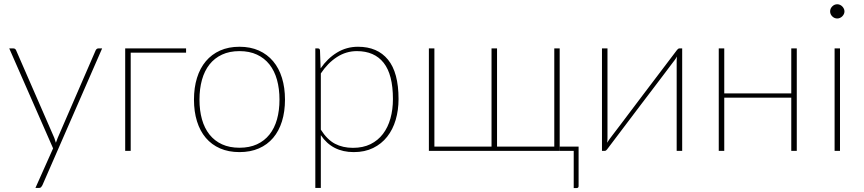

<svg xmlns="http://www.w3.org/2000/svg" viewBox="-20 -726 4156 924"><path d="M184 165.5Q181.5 170.5 178 174.5Q174.5 178.5 168 178.5H150.5L235.5 -12L24.5 -493H44.5Q50 -493 53.2 -490Q56.5 -487 57.5 -484L241.5 -62Q245.5 -51.5 249 -39Q252.5 -49.5 257.5 -62L440.5 -484Q442.5 -488 445.8 -490.5Q449 -493 453 -493H471.5Z M875.5 -493V-472.5H609V0H582.5V-493Z M1132.5 -501Q1185 -501 1225.8 -482.8Q1266.5 -464.5 1294.5 -431.2Q1322.5 -398 1337 -351Q1351.5 -304 1351.5 -246.5Q1351.5 -189 1337 -142.2Q1322.5 -95.5 1294.5 -62.5Q1266.5 -29.5 1225.8 -11.8Q1185 6 1132.5 6Q1080 6 1039.2 -11.8Q998.5 -29.5 970.5 -62.5Q942.5 -95.5 928 -142.2Q913.5 -189 913.5 -246.5Q913.5 -304 928 -351Q942.5 -398 970.5 -431.2Q998.5 -464.5 1039.2 -482.8Q1080 -501 1132.5 -501ZM1132.5 -15Q1180.5 -15 1216.5 -31.5Q1252.5 -48 1276.8 -78.5Q1301 -109 1313 -151.5Q1325 -194 1325 -246.5Q1325 -299 1313 -342Q1301 -385 1276.8 -415.8Q1252.5 -446.5 1216.5 -463.2Q1180.5 -480 1132.5 -480Q1084.5 -480 1048.5 -463.2Q1012.5 -446.5 988.2 -415.8Q964 -385 952 -342Q940 -299 940 -246.5Q940 -194 952 -151.5Q964 -109 988.2 -78.5Q1012.5 -48 1048.5 -31.5Q1084.5 -15 1132.5 -15Z M1497.5 178.5V-493H1510Q1519.5 -493 1520 -483L1523 -397Q1556 -445 1601.8 -473Q1647.5 -501 1703 -501Q1796.5 -501 1847.2 -439Q1898 -377 1898 -249.5Q1898 -195.5 1884.2 -149Q1870.5 -102.5 1843.2 -68Q1816 -33.5 1775.8 -13.8Q1735.5 6 1682.5 6Q1578.5 6 1524 -75.5V178.5ZM1697.5 -480Q1645.5 -480 1601.2 -451.2Q1557 -422.5 1524 -372.5V-102Q1554.5 -54 1592 -34.2Q1629.5 -14.5 1678.5 -14.5Q1727 -14.5 1763 -32.2Q1799 -50 1823 -81.5Q1847 -113 1859 -156Q1871 -199 1871 -249.5Q1871 -367 1826.5 -423.5Q1782 -480 1697.5 -480Z M2044 -493H2070.5V-20.5H2345.5V-493H2372V-20.5H2647.5V-493H2673.5V0H2044ZM2764.5 -20.5V169.5Q2764.5 179 2755 179H2741V0H2674V-20.5Z M2877 0V-493H2903.5V-62.5Q2903.5 -50 2902 -39Q2905 -44 2907.8 -48.2Q2910.5 -52.5 2913 -56Q2913.5 -57 2928 -76Q2942.5 -95 2965.5 -125.2Q2988.5 -155.5 3017.5 -194.2Q3046.5 -233 3077 -273Q3148.5 -367 3238.5 -486Q3240.5 -488.5 3243.5 -490.8Q3246.5 -493 3249 -493H3263V0H3236.5V-430.5Q3236.5 -436 3236.8 -442Q3237 -448 3237.5 -454Q3232.5 -444 3227 -437Q3226 -436 3211.8 -417Q3197.5 -398 3174.5 -367.5Q3151.5 -337 3122.2 -298.5Q3093 -260 3062.5 -220Q2991 -126 2901.5 -7Q2899.5 -4.5 2896.8 -2.2Q2894 0 2891 0Z M3814.5 -493V0H3788V-256H3465.5V0H3439V-493H3465.5V-276.5H3788V-493Z M4022.5 -493V0H3996.5V-493ZM4044 -671Q4044 -664 4041 -658Q4038 -652 4033.2 -647.2Q4028.5 -642.5 4022.2 -639.8Q4016 -637 4009.5 -637Q3995.5 -637 3985.2 -647.2Q3975 -657.5 3975 -671Q3975 -685 3985.2 -695.2Q3995.5 -705.5 4009.5 -705.5Q4016 -705.5 4022.2 -702.8Q4028.5 -700 4033.2 -695.2Q4038 -690.5 4041 -684.2Q4044 -678 4044 -671Z"/></svg>

Font: Lato Thin
Style: Regular
Weight: 200
Designer: Lukasz Dziedzic
Foundry: tyPoland Lukasz Dziedzic
Version: Version 2.007; 2014-02-27